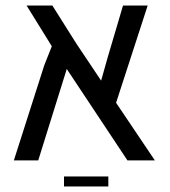

<svg xmlns="http://www.w3.org/2000/svg" viewBox="-20 -579 613 693"><path d="M539 0H440L221 -330L118 0H30L140 -344L167 -412L76 -559H169L256 -421L345 -288L369 -373L424 -559H513L399 -208ZM371 58V94H211V58Z"/></svg>

Font: Assistant Medium
Style: Regular
Weight: 500
Designer: Hebrew By Ben Nathan, Latin by Paul Hunt
Version: Version 3.000